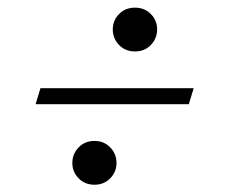

<svg xmlns="http://www.w3.org/2000/svg" viewBox="-20 -514 615 515"><path d="M342 -493.5Q368 -493.5 384.8 -476.2Q401.5 -459 401.5 -435Q401.5 -411 384.8 -393.5Q368 -376 342 -376Q316 -376 299.2 -393.5Q282.5 -411 282.5 -435Q282.5 -459 299.2 -476.2Q316 -493.5 342 -493.5ZM88.5 -277.5H499.5L486.5 -234.5H75.5ZM233.5 -136Q259 -136 275.8 -118.5Q292.5 -101 292.5 -77Q292.5 -53 275.8 -35.8Q259 -18.5 233.5 -18.5Q207.5 -18.5 190.8 -35.8Q174 -53 174 -77Q174 -101 190.8 -118.5Q207.5 -136 233.5 -136Z"/></svg>

Font: Newsreader Display
Style: Bold Italic
Weight: 700
Italic angle: -17°
Designer: Hugues Gentile
Foundry: Production Type
Version: Version 1.001